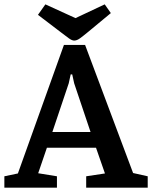

<svg xmlns="http://www.w3.org/2000/svg" viewBox="-29 -860 697 880"><path d="M-9 0V-52L53 -65L264 -654H361L581 -67L648 -52V0H366V-52L452 -65L411 -183H186L146 -66L232 -52V0ZM211 -255H386L311 -478L302 -519H295L286 -478ZM311 -674Q301 -674 286.5 -684.5Q272 -695 250 -712L145 -792L179 -840L317 -777L451 -840L479 -800L374 -713Q351 -694 337 -684Q323 -674 311 -674Z"/></svg>

Font: Faustina SemiBold
Style: Regular
Weight: 600
Designer: Alfonso Garcia
Foundry: http://www.omnibus-type.com
Version: Version 1.200